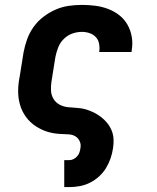

<svg xmlns="http://www.w3.org/2000/svg" viewBox="-20 -548 640 783"><path d="M242 215V105H263Q272 105 280.5 100.5Q289 96 295 89Q301 82 304 73.5Q307 65 308 56Q311 41 305 28Q299 15 287.5 8Q276 1 261 0Q246 -1 231.5 -1.5Q217 -2 203 -4Q189 -6 175.5 -10Q162 -14 149.5 -20Q137 -26 125.5 -33.5Q114 -41 104 -50.5Q94 -60 86 -71Q78 -82 72 -94Q66 -106 62 -119.5Q58 -133 56 -147Q54 -161 54 -175.5Q54 -190 55.5 -205Q57 -220 60 -234L76 -334Q81 -361 90.5 -387.5Q100 -414 116.5 -437.5Q133 -461 156.5 -479Q180 -497 206 -508.5Q232 -520 259.5 -524Q287 -528 314 -528Q342 -528 369 -524.5Q396 -521 421 -511.5Q446 -502 466.5 -486Q487 -470 500 -447Q513 -424 517.5 -397Q522 -370 517 -342Q517 -341 517 -339Q517 -337 516 -336H384Q384 -336 384.5 -337Q385 -338 385 -338Q387 -354 384 -370Q381 -386 370.5 -397Q360 -408 345 -413Q330 -418 314 -418Q294 -418 274.5 -411Q255 -404 240 -389Q225 -374 217.5 -355Q210 -336 206 -316L190 -216Q187 -197 188 -178.5Q189 -160 198 -145Q207 -130 222.5 -121.5Q238 -113 256.5 -111Q275 -109 294 -108Q313 -107 330 -102Q347 -97 363 -89Q379 -81 392.5 -70.5Q406 -60 417 -46.5Q428 -33 435 -16.5Q442 0 443 18.5Q444 37 441 56Q438 77 431 97.5Q424 118 412.5 137Q401 156 384 171.5Q367 187 347 197Q327 207 305.5 211Q284 215 263 215Z"/></svg>

Font: Iosevka Etoile XBdObl
Style: Regular
Weight: 800
Italic angle: -9°
Designer: Belleve Invis
Foundry: Belleve Invis
Version: Version 15.5.2; ttfautohint (v1.8.4)